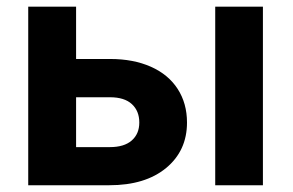

<svg xmlns="http://www.w3.org/2000/svg" viewBox="-20 -548 868 568"><path d="M205.1 -373.5H306.2Q374.5 -373.5 426.3 -350.6Q478 -327.6 505.6 -284.9Q533.2 -242.2 533.2 -185.5Q533.2 -102.1 471.4 -51Q409.7 0 303.2 0H63.5V-528.3H205.1ZM757.8 0H616.7V-528.3H757.8ZM205.1 -260.3V-112.8H305.2Q347.2 -112.8 369.6 -132.3Q392.1 -151.9 392.1 -185.5Q392.1 -219.7 370.1 -240Q348.1 -260.3 305.2 -260.3Z"/></svg>

Font: Roboto
Style: Bold
Weight: 700
Designer: Google
Version: Version 2.134; 2016; ttfautohint (v1.6)